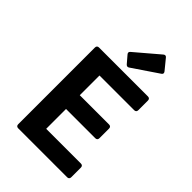

<svg xmlns="http://www.w3.org/2000/svg" viewBox="-248 -951 1050 1050"><g transform="rotate(45 277.0 -425.5)"><path d="M238.3 -708 273.4 -667C279.3 -660.2 287.1 -658.2 294.9 -664.1L443.4 -764.6C452.1 -770.5 453.1 -777.3 446.3 -786.1L398.4 -844.7C392.6 -852.5 384.8 -853.5 377 -846.7L239.3 -729.5C231.4 -722.7 231.4 -715.8 238.3 -708ZM85 -609.4V-15.6C85 -5.9 90.8 0 100.6 0H479.5C489.3 0 495.1 -5.9 495.1 -15.6V-90.8C495.1 -100.6 489.3 -106.4 479.5 -106.4H210.9V-259.8H437.5C447.3 -259.8 453.1 -265.6 453.1 -275.4V-350.6C453.1 -360.4 447.3 -366.2 437.5 -366.2H210.9V-518.6H479.5C489.3 -518.6 495.1 -524.4 495.1 -534.2V-609.4C495.1 -619.1 489.3 -625 479.5 -625H100.6C90.8 -625 85 -619.1 85 -609.4Z"/></g></svg>

Font: Ed Sans Neue SemiBold
Style: Regular
Weight: 600
Designer: Stephen Hutchings
Version: Version 1.004;PS 001.004;hotconv 1.0.88;makeotf.lib2.5.64775